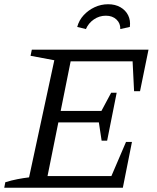

<svg xmlns="http://www.w3.org/2000/svg" viewBox="-24 -885 740 905"><path d="M-4 0 1 -26Q30 -35 58.5 -40.5Q87 -46 113 -49L232 -601L120 -622L126 -651H676L636 -455H608L601 -596H309L262 -362H454L500 -448H526L481 -222H455L442 -308H251L200 -55H501L570 -216H598L555 0ZM486 -865Q519 -865 543.5 -851Q568 -837 580 -813Q592 -789 588 -758L543 -748Q544 -775 525 -793Q506 -811 475 -811Q444 -811 418.5 -793.5Q393 -776 381 -748L340 -758Q348 -789 370 -813Q392 -837 422 -851Q452 -865 486 -865Z"/></svg>

Font: Piazzolla 24pt
Style: Italic
Weight: 400
Italic angle: -11.3°
Designer: Juan Pablo del Peral
Foundry: Huerta Tipografica
Version: Version 2.005